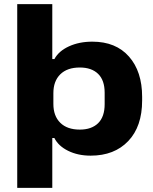

<svg xmlns="http://www.w3.org/2000/svg" viewBox="-20 -749 744 936"><path d="M64 167V-729H234.9V-460.9H245.1Q266.1 -500 315.9 -522.9Q365.7 -545.9 430.2 -545.9Q544.9 -545.9 608.9 -473.1Q672.9 -400.4 672.9 -276.9V-258.8Q672.9 -132.3 605.2 -61.3Q537.6 9.8 421.9 9.8Q359.9 9.8 312.3 -13.7Q264.6 -37.1 245.1 -76.2H234.9V167ZM369.1 -117.2Q426.3 -117.2 458.3 -148.4Q490.2 -179.7 490.2 -241.2V-296.9Q490.2 -357.9 458.3 -388.9Q426.3 -419.9 369.1 -419.9Q307.6 -419.9 273.9 -386.7Q240.2 -353.5 240.2 -294.9V-242.2Q240.2 -183.6 273.9 -150.4Q307.6 -117.2 369.1 -117.2Z"/></svg>

Font: Hubot Sans Expanded
Style: Bold
Weight: 700
Width: 7
Designer: Deni Anggara
Foundry: GitHub
Version: Version 1.001;gftools[0.9.31]